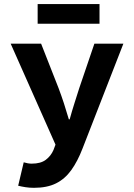

<svg xmlns="http://www.w3.org/2000/svg" viewBox="-20 -705 640 919"><path d="M142.6 194Q121.4 194 102.1 191Q82.8 188 67 184L93.5 71.9Q103.3 74.9 113 76.6Q122.7 78.3 131.6 78.3Q174.8 78.3 199.2 59.9Q223.6 41.5 235.9 13.2L245.6 -12.7L31 -496.1H176.7L260.5 -282.7Q273.7 -247.7 285.9 -210.5Q298.1 -173.2 309.5 -133.8H313.5Q323.6 -170.8 335.7 -208.8Q347.8 -246.9 359.2 -282.7L431.8 -496.1H570.6L375.2 5.4Q351.5 67.1 321.2 109.2Q291 151.3 248.3 172.6Q205.6 194 142.6 194ZM160.2 -591.5V-685.4H456.3V-591.5Z"/></svg>

Font: Source Code Pro ExtraLight
Style: Regular
Weight: 200
Monospace: yes
Designer: Paul D. Hunt, Teo Tuominen
Foundry: Adobe
Version: Version 1.026;hotconv 1.1.0;makeotfexe 2.6.0